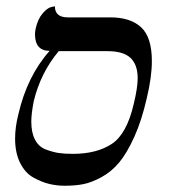

<svg xmlns="http://www.w3.org/2000/svg" viewBox="-20 -577 550 608"><path d="M185.1 11.2Q160.2 11.2 136.5 5.6Q112.8 0 86.4 -14.4Q60.1 -28.8 43.9 -60.8Q27.8 -92.8 27.8 -138.2Q27.8 -174.3 38.1 -214.8Q65.9 -335.9 137.2 -416Q91.3 -416 90.8 -467.8Q90.8 -475.6 92.8 -485.8Q99.6 -516.6 114.7 -534.2Q129.9 -551.8 142.1 -554.7L153.8 -557.1Q153.8 -522 194.8 -522H329.1Q393.1 -522 427 -490.5Q460.9 -459 460.9 -383.8Q460.9 -333 444.8 -266.1Q428.7 -195.3 405.3 -143.6Q381.8 -91.8 357.4 -62.5Q333 -33.2 301.5 -16.1Q270 1 244.1 6.1Q218.3 11.2 185.1 11.2ZM320.8 -415H166Q108.9 -347.2 86.9 -256.8Q79.1 -216.8 79.1 -191.9Q79.1 -156.7 91.1 -134.3Q103 -111.8 125.5 -103.5Q147.9 -95.2 166 -92.5Q184.1 -89.8 210.9 -89.8Q286.1 -89.8 334 -121.3Q381.8 -152.8 403.8 -249Q416 -299.8 416 -329.1Q416 -372.1 393.3 -393.6Q370.6 -415 320.8 -415Z"/></svg>

Font: Linux Libertine
Style: Italic
Weight: 400
Italic angle: -12°
Designer: Philipp H. Poll
Foundry: Philipp H. Poll
Version: Version 5.1.6 ; ttfautohint (v0.9)